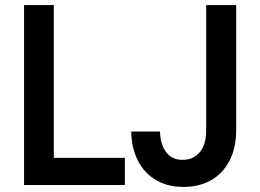

<svg xmlns="http://www.w3.org/2000/svg" viewBox="-20 -740 1040 768"><path d="M76.2 -719.7H195.3V-108.4H479.5V0H76.2ZM504.9 -213.9H620.1Q621.1 -161.6 645 -130.9Q668.9 -100.1 710 -100.6Q752.4 -100.1 778.6 -130.6Q804.7 -161.1 804.7 -218.8V-719.7H924.8V-220.7Q924.8 -148.4 897.9 -96.9Q871.1 -45.4 823.5 -18.8Q775.9 7.8 713.9 7.8Q650.9 7.8 604 -19.8Q557.1 -47.4 531.5 -97.7Q505.9 -147.9 504.9 -213.9Z"/></svg>

Font: Reddit Sans Vanilla SemiBold
Style: Regular
Weight: 600
Designer: Stephen Hutchings
Foundry: Reddit
Version: Version 1.013